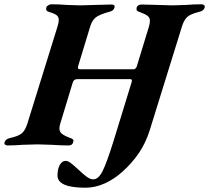

<svg xmlns="http://www.w3.org/2000/svg" viewBox="-62 -675 974 895"><path d="M206 143Q206 113 216.5 94Q227 75 244 75Q255 75 268 85Q281 95 306 118Q327 138 343 149.5Q359 161 373 161Q397 161 416.5 122Q436 83 468 -20L551 -290L553 -299Q553 -306 545 -306H297Q282 -306 277 -290L219 -99Q215 -87 215 -76Q215 -61 226.5 -51.5Q238 -42 265 -32Q275 -29 278.5 -24.5Q282 -20 279 -12Q276 3 257 3Q221 3 180 0Q130 -2 112 -2Q93 -2 43 0Q7 3 -27 3Q-34 3 -38.5 -1Q-43 -5 -41 -11Q-37 -27 -14 -32Q23 -40 39 -53Q55 -66 65 -97L206 -551Q212 -571 212 -582Q212 -596 202 -604Q192 -612 168 -619Q149 -623 154 -640Q155 -646 163 -650.5Q171 -655 178 -655Q213 -655 249 -652Q293 -650 312 -650Q330 -650 382 -652Q434 -654 458 -654Q475 -654 472 -640Q469 -631 463 -626.5Q457 -622 444 -619Q401 -607 384 -593.5Q367 -580 358 -550L302 -366Q301 -364 301 -360Q301 -352 313 -352H559Q572 -352 576 -367L632 -550Q637 -568 637 -577Q637 -592 626.5 -600.5Q616 -609 589 -619Q579 -622 576 -626.5Q573 -631 575 -640Q580 -654 598 -654Q621 -654 673 -652Q723 -650 742 -650Q759 -650 805 -652Q841 -655 877 -655Q885 -655 889.5 -651Q894 -647 892 -640Q888 -624 864 -619Q827 -610 811.5 -596.5Q796 -583 786 -551L636 -68Q617 -8 585 39Q553 86 508 126Q469 161 425 180.5Q381 200 336 200Q206 200 206 143Z"/></svg>

Font: EB Garamond
Style: Bold Italic
Weight: 700
Italic angle: -17.2°
Designer: Georg Duffner and Octavio Pardo
Foundry: Georg Duffner
Version: Version 1.000